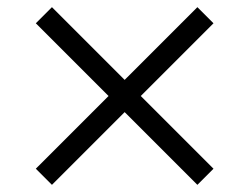

<svg xmlns="http://www.w3.org/2000/svg" viewBox="-20 -576 696 536"><path d="M576 -511 373 -308 576 -105 531 -60 328 -263 125 -60 80 -105 283 -308 80 -511 125 -556 328 -353 531 -556Z"/></svg>

Font: Goli Light
Style: Regular
Weight: 300
Designer: jaikishan Patel
Foundry: MagicType
Version: Version 1.000